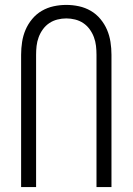

<svg xmlns="http://www.w3.org/2000/svg" viewBox="-20 -762 540 782"><path d="M66 0V-539Q66 -565 70 -591Q74 -617 84 -640.5Q94 -664 111 -684.5Q128 -705 150.5 -718Q173 -731 198.5 -736.5Q224 -742 250 -742Q276 -742 301.5 -736.5Q327 -731 349.5 -718Q372 -705 389 -684.5Q406 -664 416 -640.5Q426 -617 430 -591Q434 -565 434 -539V0H373V-539Q373 -557 371 -575Q369 -593 362.5 -610.5Q356 -628 345 -643Q334 -658 319 -668Q304 -678 286 -682.5Q268 -687 250 -687Q232 -687 214 -682.5Q196 -678 181 -668Q166 -658 155 -643Q144 -628 137.5 -610.5Q131 -593 129 -575Q127 -557 127 -539V0Z"/></svg>

Font: Iosevka Term Curly Light
Style: Regular
Weight: 300
Designer: Belleve Invis
Foundry: Belleve Invis
Version: Version 32.3.0